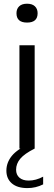

<svg xmlns="http://www.w3.org/2000/svg" viewBox="-20 -780 284 1008"><path d="M82 0V-542.5H162V0ZM122 -661.5Q66.5 -661.5 66.5 -710.5Q66.5 -733.5 80.8 -747Q95 -760.5 122 -760.5Q149 -760.5 163.2 -747Q177.5 -733.5 177.5 -710.5Q177.5 -661.5 122 -661.5ZM124 207.5Q71 207.5 42.2 182.8Q13.5 158 13.5 116Q13.5 73.5 42.2 38.2Q71 3 139 -27.5L162 0Q108.5 27 86.5 53.2Q64.5 79.5 64.5 111Q64.5 137.5 82 152.8Q99.5 168 130.5 168Q168.5 168 206.5 147.5V188Q168 207.5 124 207.5Z"/></svg>

Font: Encode Sans Semi Expanded
Style: Regular
Weight: 400
Width: 6
Designer: Multiple Designers
Foundry: Impallari Type
Version: Version 3.000; ttfautohint (v1.8.3) -l 8 -r 50 -G 200 -x 14 